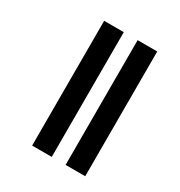

<svg xmlns="http://www.w3.org/2000/svg" viewBox="-168 -780 891 949"><g transform="rotate(30 277.5 -306.0)"><path d="M152 -662H264V50H152ZM343 -662H455V50H343Z"/></g></svg>

Font: Noto Sans Sinhala UI
Style: Bold
Weight: 700
Designer: Jelle Bosma - Monotype Design Team
Foundry: Monotype Imaging Inc.
Version: Version 2.006; ttfautohint (v1.8.4.7-5d5b)